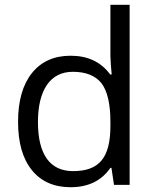

<svg xmlns="http://www.w3.org/2000/svg" viewBox="-20 -780 653 810"><path d="M460.9 0H526.9V-759.8H445.8V-542L447.8 -504.4L451.2 -465.8H444.8C406.2 -518.6 350.6 -544.9 277.8 -544.9C208 -544.9 153.8 -520.5 114.7 -471.7C75.7 -422.9 56.2 -354.5 56.2 -266.1C56.2 -177.7 75.7 -109.9 114.7 -62C153.3 -14.2 208 9.8 277.8 9.8C352.5 9.8 408.2 -17.6 445.8 -71.8H450.2ZM288.1 -58.1C190.9 -58.1 140.1 -128.4 140.1 -265.1C140.1 -399.9 191.9 -477.1 287.1 -477.1C342.3 -477.1 382.8 -460.9 408.2 -428.7C433.1 -396 445.8 -341.8 445.8 -266.1V-249C445.8 -114.7 398.9 -58.1 288.1 -58.1Z"/></svg>

Font: Sahel
Style: Regular
Weight: 400
Foundry: Saber Rastikerdar (saber.rastikerdar@gmail.com)
Version: Version 3.4.0